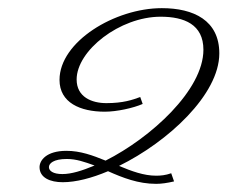

<svg xmlns="http://www.w3.org/2000/svg" viewBox="-20 -728 558 471"><path d="M324 -490C305 -483 282 -475 241 -475C205 -475 168 -490 168 -533C168 -604 274 -687 374 -687C432 -687 479 -668 479 -606C479 -507 350 -390 239 -334C207 -347 177 -358 143 -358C93 -358 77 -334 77 -318C77 -292 103 -281 134 -281C166 -281 205 -291 245 -308C281 -292 319 -277 363 -277C376 -277 390 -279 407 -283L400 -303C386 -298 374 -297 363 -297C333 -297 303 -308 272 -321C392 -380 518 -496 518 -597C518 -678 455 -708 377 -708C262 -708 126 -626 126 -532C126 -476 177 -454 237 -454C267 -454 307 -463 330 -473ZM133 -301C110 -301 100 -309 100 -318C100 -327 111 -338 144 -338C167 -338 187 -331 212 -322C181 -309 155 -301 133 -301Z"/></svg>

Font: Parisienne
Style: Regular
Weight: 400
Designer: Astigmatic (AOETI)
Foundry: Astigmatic (AOETI)
Version: Version 1.000